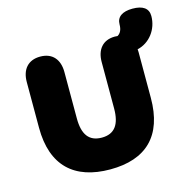

<svg xmlns="http://www.w3.org/2000/svg" viewBox="-116 -917 1042 1045"><g transform="rotate(-15 405.0 -395.0)"><path d="M379 12C581 12 692 -93 692 -307V-565L691 -581C761 -597 810 -662 810 -737C810 -781 778 -802 721 -802C664 -802 631 -780 631 -737C631 -707 621 -689 604 -679L589 -680C521 -680 484 -635 484 -565V-303C484 -213 451 -167 379 -167C307 -167 274 -213 274 -303V-565C274 -635 237 -680 168 -680C99 -680 62 -635 62 -565V-307C62 -93 177 12 379 12Z"/></g></svg>

Font: SN Pro Black
Style: Regular
Weight: 900
Designer: Tobias Whetton
Foundry: Supernotes
Version: Version 1.001;Glyphs 3.2 (3249)